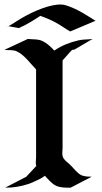

<svg xmlns="http://www.w3.org/2000/svg" viewBox="-23 -844 457 863"><path d="M102.1 -668.9Q103.5 -668.7 106.9 -668.5Q110.4 -668.2 113.6 -668.1Q116.9 -668 119.3 -667.7Q121.6 -667.5 120.8 -667.5H122.6Q124.8 -667.5 127 -667.4Q129.2 -667.2 131.3 -667.2Q142.3 -666.7 152.5 -664.7Q162.6 -662.6 172.1 -657.5Q186.5 -649.7 198.4 -639Q210.2 -628.4 221.2 -616.7Q245.6 -633.5 273.2 -644.8Q300.8 -656 329.6 -662.6Q345.5 -666 361.2 -666.5Q377 -667 393.1 -668.9Q372.3 -657 352.2 -645Q332 -633.1 311.5 -621.1Q310.3 -620.8 308.2 -620.6Q306.2 -620.4 304 -620.1H302.5Q302 -620.1 301.8 -620Q301.5 -619.9 301.3 -619.9Q289.8 -608.6 279.5 -596.3Q269.3 -584 258.3 -572.5V-179.9Q258.3 -170.4 257.3 -160.8Q256.3 -151.1 258.5 -141.8Q260 -136 263.5 -131Q267.1 -126 271.6 -121.6Q276.1 -117.2 281 -113.3Q285.9 -109.4 289.8 -105.7Q295.9 -100.1 302.4 -92.8Q308.8 -85.4 315.7 -78.2Q322.5 -71 329.7 -64.9Q336.9 -58.8 344.2 -55.9Q355 -51.8 366.5 -50.7Q377.9 -49.6 389.2 -49.6L294.4 -0.5Q286.6 -0.5 278.6 -0.5Q270.5 -0.5 262.3 -1.2Q254.2 -2 246.3 -3.5Q238.5 -5.1 231.2 -8.1Q223.1 -11.5 216.2 -16.7Q209.2 -22 202.9 -28.2Q196.5 -34.4 190.6 -41.1Q184.6 -47.9 178.7 -54Q170.9 -47.9 162.1 -42.8Q153.3 -37.8 144.3 -33.9Q134 -29.3 123.8 -24.5Q113.5 -19.8 102.5 -16.4Q89.4 -12.2 76.9 -9.2Q64.5 -6.1 52 -4.2Q39.6 -2.2 26.9 -1.3Q14.2 -0.5 0.5 -0.5L94.7 -49.3Q106.4 -61 117.4 -73.5Q128.4 -85.9 140.1 -98.1L139.4 -100.6Q137.2 -110.1 138.2 -119.6Q139.2 -129.2 139.2 -138.7V-532.2Q128.9 -542.7 119 -554.2Q109.1 -565.7 98.9 -576.7Q88.6 -587.6 77.1 -597.3Q65.7 -606.9 52 -613.3Q45.7 -616.2 38.8 -617.3Q32 -618.4 24.8 -618.7Q17.6 -618.9 10.5 -618.9Q3.4 -618.9 -3.2 -619.9ZM15.9 -726.1Q13.7 -724.9 11.4 -723.8Q9 -722.7 6.8 -721.4L10 -723.4L15.4 -726.3L20.5 -729.2Q28.6 -733.6 36.3 -738.6Q43.9 -743.7 51.5 -748.5Q96.2 -777.3 145 -797.9Q156.5 -802.7 170.9 -807.9Q185.3 -813 200.4 -816.8Q215.6 -820.6 230.6 -822.6Q245.6 -824.7 258.3 -823.2Q265.4 -822.5 274.5 -819.7Q283.7 -816.9 293 -813.2Q302.2 -809.6 310.8 -805.7Q319.3 -801.8 325.4 -798.6Q339.8 -791.5 353.4 -783.3Q366.9 -775.1 380.4 -766.8Q384.8 -764.2 390.1 -760.7Q395.5 -757.3 399.7 -754.6Q401.4 -753.4 403 -752.6Q404.5 -751.7 406 -750.5Q406.7 -750 408.1 -749.1Q409.4 -748.3 408.7 -748.8L405.5 -750.2L292.7 -702.6Q279.8 -709.7 267.6 -718Q255.4 -726.3 242.7 -733.9Q227.3 -743.2 211.4 -750.9Q195.6 -758.5 178.7 -765.1Q173.6 -767.1 168.5 -769Q163.3 -771 158.2 -772.7Q148.2 -766.6 138.7 -760.1Q129.2 -753.7 119.1 -747.8Q105.2 -739.3 91.1 -731.9Q76.9 -724.6 62 -717.8ZM4.2 -720.2Q4.4 -720.5 4.6 -720.5Q4.9 -720.5 5.4 -720.7Q4.4 -720.2 4.2 -720.2ZM5.4 -720.7 6.8 -721.4ZM403.3 -752Q402.3 -752.4 403.8 -751.5Q403.3 -752 403.3 -752Z"/></svg>

Font: Autopia
Style: Bold
Weight: 700
Designer: Antoine Gelgon
Foundry: Antoine Gelgon
Version: 001.000